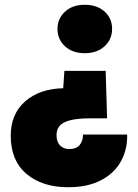

<svg xmlns="http://www.w3.org/2000/svg" viewBox="-20 -597 578 805"><path d="M335 -577Q387 -577 418.5 -548.5Q450 -520 450 -476Q450 -432 418.5 -403Q387 -374 335 -374Q284 -374 252.5 -403Q221 -432 221 -476Q221 -519 252.5 -548Q284 -577 335 -577ZM266 188Q157 188 91 132Q25 76 25 -28Q25 -119 85.5 -172Q146 -225 245 -227L250 -300H423L429 -101H357Q289 -101 253 -85.5Q217 -70 217 -30Q217 -3 231.5 12.5Q246 28 271 28Q299 28 313.5 11.5Q328 -5 328 -33H513Q515 28 487.5 78.5Q460 129 404 158.5Q348 188 266 188Z"/></svg>

Font: Fz Poppins ExtBd
Style: Regular
Weight: 800
Designer: Ninad Kale (Devanagari), Jonny Pinhorn (Latin)
Foundry: Indian Type Foundry
Version: Vit hóa bi Vntype.Com & FontZin.Com